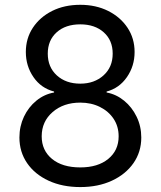

<svg xmlns="http://www.w3.org/2000/svg" viewBox="-20 -757 659 787"><path d="M309.1 9.8Q235.4 9.8 179 -16.4Q122.6 -42.5 91.1 -88.4Q59.6 -134.3 59.6 -193.4Q59.6 -239.3 78.1 -278.6Q96.7 -317.9 128.9 -344.2Q161.1 -370.6 201.7 -377.9V-381.8Q148.4 -395.5 117.2 -440.9Q85.9 -486.3 85.9 -543.9Q85.9 -599.6 114.7 -643.3Q143.6 -687 193.8 -712.2Q244.1 -737.3 309.1 -737.3Q373 -737.3 423.3 -712.2Q473.6 -687 502.7 -643.3Q531.7 -599.6 531.7 -543.9Q531.7 -486.3 500.2 -440.9Q468.8 -395.5 417 -381.8V-377.9Q456.5 -370.6 488.8 -344.2Q521 -317.9 540 -278.6Q559.1 -239.3 559.1 -193.4Q559.1 -134.3 527.1 -88.4Q495.1 -42.5 438.7 -16.4Q382.3 9.8 309.1 9.8ZM309.1 -70.8Q381.3 -70.8 423.8 -105.7Q466.3 -140.6 466.3 -198.2Q466.3 -238.8 445.8 -269.8Q425.3 -300.8 389.6 -318.6Q354 -336.4 309.1 -336.4Q240.2 -336.4 195.6 -297.6Q150.9 -258.8 150.9 -198.2Q150.9 -140.6 193.1 -105.7Q235.4 -70.8 309.1 -70.8ZM309.1 -414.1Q366.7 -414.1 404.3 -448Q441.9 -481.9 441.9 -537.1Q441.9 -591.8 405.3 -624.5Q368.7 -657.2 309.1 -657.2Q248.5 -657.2 212.2 -624.5Q175.8 -591.8 175.8 -537.1Q175.8 -481.9 212.9 -448Q250 -414.1 309.1 -414.1Z"/></svg>

Font: Inter
Style: Regular
Weight: 400
Designer: Rasmus Andersson
Foundry: rsms
Version: Version 4.001;git-9221beed3